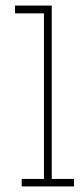

<svg xmlns="http://www.w3.org/2000/svg" viewBox="-20 -670 297 690"><path d="M246 0V-27H166V-650H34V-622H138V-27H58V0Z"/></svg>

Font: Josefin Slab Thin Light
Style: Regular
Weight: 300
Version: Version 2.000